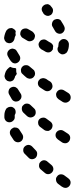

<svg xmlns="http://www.w3.org/2000/svg" viewBox="243 -585 361 925"><g transform="rotate(-90 423.5 -122.5)"><path d="M443 -29Q438 -32 433 -33Q429 -33 424 -32Q419 -31 415 -28Q411 -25 408 -21L395 -1Q390 8 392 18Q395 28 403 34Q412 39 422 37Q432 35 438 26L451 5Q456 -4 454 -14Q451 -24 443 -29ZM46 -12Q45 -22 36 -28Q28 -35 18 -33Q8 -32 1 -24Q-6 -14 -14 -4Q-14 -3 -14 -3Q-20 5 -19 16Q-17 26 -9 32Q-1 38 10 37Q20 35 26 27Q26 27 27 26Q34 16 41 7Q47 -1 46 -12ZM249 -31Q245 -34 240 -35Q235 -36 230 -35Q225 -34 221 -31Q217 -28 214 -24L200 -4Q195 4 196 15Q198 25 207 31Q215 36 226 35Q236 33 242 24L255 4Q261 -5 259 -15Q257 -25 249 -31ZM690 22Q694 18 696 14Q698 9 698 4Q698 -6 690 -13Q683 -21 673 -21Q668 -21 665 -22Q662 -22 662 -22Q653 -28 643 -25Q633 -22 628 -13Q625 -9 624 -4Q624 1 625 6Q627 11 630 15Q633 19 637 21Q651 29 673 29Q678 29 682 27Q687 25 690 22ZM794 -22Q795 -27 794 -32Q793 -37 791 -41Q785 -50 775 -52Q765 -55 756 -49Q746 -43 737 -38Q728 -33 725 -24Q721 -14 726 -4Q729 0 732 3Q736 6 741 8Q746 9 751 9Q756 8 760 6Q770 1 782 -7Q787 -9 790 -13Q793 -17 794 -22ZM105 -109Q102 -112 97 -114Q92 -115 87 -115Q82 -115 78 -113Q73 -111 70 -107Q62 -97 53 -87Q46 -79 47 -69Q48 -59 56 -52Q64 -45 74 -46Q84 -47 91 -55Q99 -64 107 -74Q114 -81 114 -92Q113 -102 105 -109ZM637 -84 643 -94 649 -105Q652 -109 656 -112Q660 -115 665 -116Q670 -118 675 -117Q680 -116 684 -113Q693 -108 695 -98Q698 -88 692 -79L685 -68L680 -59Q677 -54 673 -51Q669 -48 665 -47Q664 -47 663 -47Q662 -47 661 -47Q659 -47 656 -48Q652 -48 649 -48Q648 -49 647 -49Q646 -49 646 -50Q637 -55 634 -65Q632 -75 637 -84ZM866 -73Q866 -78 865 -82Q864 -87 861 -91Q855 -100 845 -102Q835 -103 827 -97L820 -93Q816 -90 814 -86Q811 -82 810 -77Q809 -72 810 -67Q812 -62 814 -58Q820 -50 831 -48Q841 -46 849 -52L855 -57Q859 -59 862 -64Q865 -68 866 -73ZM509 -100Q508 -105 506 -109Q503 -113 499 -116Q490 -122 480 -120Q470 -118 464 -109Q458 -99 451 -89Q445 -80 447 -70Q449 -60 458 -54Q467 -48 477 -51Q487 -53 493 -61Q499 -72 506 -81Q508 -85 509 -90Q510 -95 509 -100ZM310 -115Q306 -118 301 -119Q296 -120 291 -119Q286 -119 282 -116Q278 -114 275 -110Q267 -100 260 -90Q257 -86 256 -81Q255 -76 255 -71Q256 -66 259 -62Q261 -58 265 -55Q274 -49 284 -50Q294 -52 300 -60Q307 -70 314 -79Q321 -88 319 -98Q318 -108 310 -115ZM181 -183Q174 -191 164 -191Q154 -192 146 -185Q136 -176 127 -166Q119 -159 119 -149Q119 -139 126 -131Q134 -124 144 -124Q154 -123 162 -131Q171 -140 180 -148Q187 -155 188 -165Q188 -175 181 -183ZM379 -191Q376 -195 371 -197Q367 -198 362 -198Q357 -198 352 -196Q347 -194 344 -191Q335 -182 327 -173Q320 -165 320 -155Q321 -144 328 -137Q336 -130 346 -131Q357 -131 364 -139Q372 -148 380 -156Q387 -163 387 -174Q387 -184 379 -191ZM564 -196Q560 -200 555 -201Q551 -203 546 -202Q541 -202 536 -200Q532 -198 529 -194Q520 -185 512 -175Q509 -171 508 -166Q506 -161 507 -157Q507 -152 510 -147Q512 -143 516 -140Q520 -137 524 -135Q529 -134 534 -134Q539 -135 544 -137Q548 -139 551 -143Q559 -153 566 -161Q573 -169 572 -179Q572 -189 564 -196ZM699 -138Q704 -136 708 -135Q713 -134 718 -135Q723 -137 727 -140Q731 -143 734 -147Q741 -160 746 -168Q751 -177 748 -187Q746 -197 737 -202Q732 -205 727 -205Q723 -206 718 -205Q713 -203 709 -200Q705 -197 703 -193Q698 -185 691 -173Q685 -164 688 -154Q690 -144 699 -138ZM271 -224Q272 -229 272 -234Q271 -239 268 -243Q263 -252 253 -255Q243 -257 234 -252Q223 -245 211 -237Q203 -231 201 -221Q199 -211 205 -202Q211 -194 221 -192Q231 -190 240 -196Q250 -203 260 -209Q264 -211 267 -215Q270 -219 271 -224ZM467 -230Q468 -235 468 -240Q467 -245 465 -249Q460 -259 450 -261Q440 -264 431 -259Q420 -253 408 -246Q399 -240 397 -230Q396 -219 401 -211Q404 -207 408 -204Q412 -201 417 -200Q422 -199 427 -200Q432 -201 436 -204Q446 -211 455 -216Q459 -218 462 -222Q465 -226 467 -230ZM650 -235Q652 -240 652 -245Q651 -250 649 -254Q644 -263 634 -267Q624 -270 615 -265Q603 -259 592 -251Q588 -248 585 -244Q582 -240 581 -235Q580 -230 581 -226Q582 -221 585 -217Q591 -208 601 -206Q611 -204 620 -210Q629 -216 638 -221Q642 -223 646 -227Q649 -230 650 -235ZM554 -225Q549 -225 544 -225Q537 -225 531 -222Q528 -223 525 -225Q523 -227 520 -229Q520 -230 519 -230Q518 -231 515 -231Q510 -232 506 -235Q501 -237 498 -241Q496 -245 494 -250Q493 -255 494 -260Q495 -265 497 -269Q500 -273 504 -276Q508 -279 513 -280Q517 -282 522 -281Q533 -279 542 -275Q552 -270 559 -261Q561 -259 562 -257Q563 -255 564 -253Q560 -246 559 -240Q558 -234 558 -229Q558 -228 557 -227Q556 -227 556 -226Q555 -226 555 -225Q554 -225 554 -225ZM683 -243Q677 -251 678 -261Q679 -266 681 -271Q684 -275 688 -278Q692 -281 697 -282Q701 -284 706 -283Q725 -280 739 -272Q743 -269 746 -265Q749 -261 750 -256Q751 -252 751 -247Q750 -242 747 -238Q745 -234 742 -231Q738 -228 734 -227Q733 -227 731 -228Q724 -229 717 -227Q716 -228 715 -228Q714 -229 713 -229Q708 -232 700 -233Q690 -235 683 -243ZM351 -228Q361 -229 367 -238Q370 -242 371 -246Q372 -251 371 -256Q371 -261 368 -265Q366 -270 362 -273Q348 -282 329 -282Q325 -282 320 -282Q310 -281 303 -274Q296 -266 297 -255Q298 -245 306 -238Q313 -231 324 -232Q326 -232 329 -232Q331 -232 332 -232Q341 -226 351 -228Z"/></g></svg>

Font: FRB American Cursive Guidelines Dashed Black
Style: Bold Italic
Weight: 900
Italic angle: -25°
Version: Version 2.0;Modular Font Editor K font №1